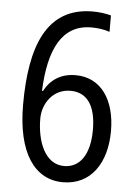

<svg xmlns="http://www.w3.org/2000/svg" viewBox="-53 -765 578 816"><g transform="rotate(5 236.0 -357.0)"><path d="M49 -304C49 -99 125 10 246 10C366 10 431 -89 431 -224C431 -355 371 -448 261 -448C198 -448 154 -418 128 -369H124C131 -546 184 -656 310 -656C338 -656 365 -652 388 -644V-714C367 -720 338 -724 310 -724C112 -724 49 -551 49 -304ZM245 -59C162 -59 127 -157 127 -251C127 -316 171 -380 245 -380C317 -380 354 -324 354 -223C354 -115 311 -59 245 -59Z"/></g></svg>

Font: Noto Sans Sinhala Condensed
Style: Regular
Weight: 400
Width: 3
Designer: Jelle Bosma - Monotype Design Team
Foundry: Monotype Imaging Inc.
Version: Version 2.006